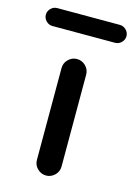

<svg xmlns="http://www.w3.org/2000/svg" viewBox="-130 -769 580 828"><g transform="rotate(15 160.0 -355.0)"><path d="M105 -465Q105 -488 121.5 -504Q138 -520 160 -520Q182 -520 198.5 -504Q215 -488 215 -465V-55Q215 -32 198.5 -16Q182 0 160 0Q138 0 121.5 -16Q105 -32 105 -55ZM20 -630Q4 -630 -8 -642Q-20 -654 -20 -670Q-20 -686 -8 -698Q4 -710 20 -710H300Q316 -710 328 -698Q340 -686 340 -670Q340 -654 328 -642Q316 -630 300 -630Z"/></g></svg>

Font: Rounded Mplus 1c Medium
Style: Regular
Weight: 500
Version: Version 1.059.20150529